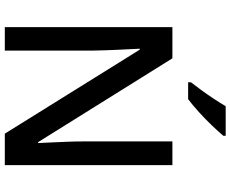

<svg xmlns="http://www.w3.org/2000/svg" viewBox="-102 -880 981 818"><g transform="rotate(90 389.0 -470.5)"><path d="M683 0H549L191 -575H187Q189 -535 191.5 -483Q194 -431 195 -378V0H95V-714H228L585 -142H589Q588 -163 586.5 -195.5Q585 -228 583.5 -264Q582 -300 582 -333V-714H683ZM558 -931Q543 -913 515.5 -884Q488 -855 457 -827Q426 -799 402 -781H330V-793Q345 -812 364 -838Q383 -864 401 -891.5Q419 -919 432 -941H558Z"/></g></svg>

Font: Noto Kufi Arabic Medium
Style: Regular
Weight: 500
Designer: Monotype Design Team, David Williams, Khaled Hosny
Foundry: Google LLC
Version: Version 2.109; ttfautohint (v1.8.4.7-5d5b)